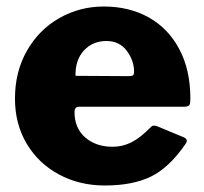

<svg xmlns="http://www.w3.org/2000/svg" viewBox="-20 -560 628 590"><path d="M326 -109Q357 -109 384.5 -123Q412 -137 444 -170Q448 -174 453 -174Q458 -174 463 -172L545 -138Q554 -134 554 -127Q554 -123 549 -116Q499 -44 443 -17Q387 10 302 10Q224 10 161 -24Q98 -58 62 -118.5Q26 -179 26 -257Q26 -340 63 -404.5Q100 -469 162.5 -504.5Q225 -540 299 -540Q377 -540 437 -506.5Q497 -473 531 -409Q565 -345 565 -257Q565 -243 562.5 -238Q560 -233 548 -232H223Q209 -232 209 -216Q209 -166 242 -137.5Q275 -109 326 -109ZM375 -326Q385 -326 388.5 -328.5Q392 -331 392 -340Q392 -374 369.5 -404Q347 -434 307 -434Q265 -434 238 -405Q211 -376 212 -327Z"/></svg>

Font: Libre Franklin ExtraBold
Style: Regular
Weight: 800
Designer: Pablo Impallari, Rodrigo Fuenzalida
Foundry: Impallari Type
Version: Version 1.002; ttfautohint (v1.5)